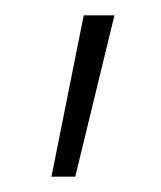

<svg xmlns="http://www.w3.org/2000/svg" viewBox="-20 -107 210 250"><path d="M47 123 89 -87H129L78 123Z"/></svg>

Font: TitilliumMaps29L
Style: 1 wt
Weight: 100
Designer: Campivisivi
Foundry: Accademia di Belle Arti di Urbino and students of MA course of Visual design
Version: Version 001.001